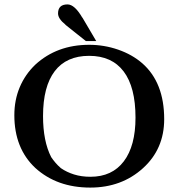

<svg xmlns="http://www.w3.org/2000/svg" viewBox="-20 -840 809 870"><path d="M276 -728H277Q243 -755 243 -779Q243 -820 286 -820Q318 -820 353 -760V-761L416 -654H369ZM45 -318Q45 -387 69.5 -445Q94 -503 140 -547Q238 -637 384 -637Q452 -637 515.5 -615Q579 -593 625 -553Q724 -466 724 -300Q724 -165 628 -78Q531 10 389 10Q238 10 140 -79Q45 -168 45 -318ZM175 -314Q175 -200 212 -128Q220 -116 231 -103Q242 -90 256 -78Q282 -60 315.5 -49.5Q349 -39 390 -39Q488 -39 541 -109Q594 -179 594 -307Q594 -445 540.5 -516Q487 -587 384 -587Q281 -587 228 -517.5Q175 -448 175 -314Z"/></svg>

Font: New Athena Unicode
Style: Bold
Weight: 700
Designer: J. Rusten 1997; rev. by R. Hancock 2001, 2002, rev. by D. Mastronarde 2002-2021
Foundry: Society for Classical Studies (formerly American Philological Association)
Version: Version 5.008